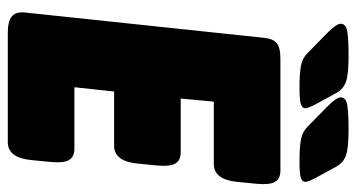

<svg xmlns="http://www.w3.org/2000/svg" viewBox="-231 -684 915 493"><g transform="rotate(90 226.5 -437.5)"><path d="M65 0Q35 0 22.5 -10Q10 -20 12 -43L77 -657Q79 -680 90 -690Q101 -700 131 -700H418Q439 -700 447 -686Q455 -672 452 -640L447 -589Q441 -529 401 -529H241L233 -444H371Q392 -444 400 -430Q408 -416 405 -384L400 -333Q394 -273 354 -273H215L204 -171H362Q383 -171 391 -157Q399 -143 396 -111L391 -60Q385 0 345 0ZM205 -749Q167 -749 148 -753Q129 -757 117 -769L64 -821Q41 -844 41 -855Q41 -868 60 -871.5Q79 -875 124 -875Q171 -875 189.5 -868.5Q208 -862 218 -845L248 -790Q258 -771 258 -764Q258 -757 249 -753Q240 -749 205 -749ZM394 -749Q356 -749 337 -753Q318 -757 306 -769L253 -821Q230 -844 230 -855Q230 -868 249 -871.5Q268 -875 313 -875Q360 -875 378.5 -868.5Q397 -862 407 -845L437 -790Q447 -771 447 -764Q447 -757 438 -753Q429 -749 394 -749Z"/></g></svg>

Font: Asap Condensed Condensed Black
Style: Italic
Weight: 900
Width: 3
Italic angle: -6°
Designer: Pablo Cosgaya
Foundry: Omnibus-Type
Version: Version 3.001; ttfautohint (v1.8.4.7-5d5b)